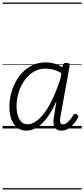

<svg xmlns="http://www.w3.org/2000/svg" viewBox="-20 -1009 662 1508"><path d="M187 17Q146 17 116 -5.5Q86 -28 70 -70.5Q54 -113 54 -172Q54 -220 66 -269.5Q78 -319 102 -364Q126 -409 160.5 -444Q195 -479 240.5 -499Q286 -519 341 -519Q374 -519 406.5 -510Q439 -501 471 -482L474 -498Q476 -507 482.5 -511Q489 -515 502 -515Q518 -515 523.5 -509Q529 -503 527 -492L455 -94Q451 -74 451.5 -60Q452 -46 457 -39Q462 -32 473 -32Q488 -32 502 -41.5Q516 -51 530 -68Q544 -85 556 -106Q561 -114 567.5 -115Q574 -116 582 -111Q592 -106 594 -99.5Q596 -93 593 -86Q581 -62 561.5 -38.5Q542 -15 517 1Q492 17 464 17Q442 17 428 9Q414 1 407 -14Q400 -29 399.5 -49Q399 -69 404 -93Q409 -124 413.5 -154.5Q418 -185 423 -215Q388 -135 349 -83.5Q310 -32 269.5 -7.5Q229 17 187 17ZM110 -175Q110 -135 119.5 -103Q129 -71 148 -52Q167 -33 198 -33Q239 -33 284 -72.5Q329 -112 372.5 -191.5Q416 -271 455 -392L463 -434Q426 -456 395 -463Q364 -470 337 -470Q295 -470 259.5 -453Q224 -436 196.5 -407Q169 -378 149.5 -340Q130 -302 120 -260Q110 -218 110 -175ZM0 469H622V479H0ZM0 -20H622V0H0ZM0 -505H622V-500H0ZM0 -989H622V-979H0Z"/></svg>

Font: Playwrite DE VA Guides
Style: Regular
Weight: 400
Designer: Veronika Burian, José Scaglione
Foundry: TypeTogether
Version: Version 1.003